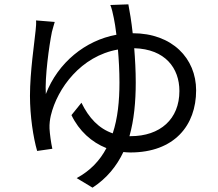

<svg xmlns="http://www.w3.org/2000/svg" viewBox="-20 -808 1004 884"><path d="M118 -367C118 -274 133 -175 151 -113L221 -123C215 -149 209 -194 208 -216C207 -237 210 -259 214 -276C244 -402 353 -550 523 -580C527 -534 530 -482 530 -428C530 -343 522 -263 499 -194C435 -216 389 -265 355 -335L309 -278C344 -205 402 -153 470 -126C440 -69 396 -22 333 12L406 56C472 13 517 -43 548 -108C558 -107 569 -106 580 -106C783 -106 883 -231 883 -392C883 -539 773 -655 591 -655C585 -710 577 -757 571 -788L488 -785C494 -771 500 -746 504 -725C508 -707 512 -680 516 -648C373 -622 247 -520 191 -375C186 -452 206 -597 219 -661C223 -677 228 -693 232 -707L146 -714C147 -701 146 -686 144 -668C139 -615 118 -478 118 -367ZM576 -181C597 -255 605 -339 605 -428C605 -482 602 -536 598 -586C740 -582 806 -495 806 -389C806 -260 718 -181 581 -181Z"/></svg>

Font: GenEiGothic-pro-Regular
Style: Regular
Weight: 400
Designer: Ryoko NISHIZUKA (kana & ideographs); Paul D. Hunt (Latin, Greek & Cyrillic); Wenlong ZHANG (bopomofo); Sandoll Communica
Foundry: Adobe Systems Incorporated; o_tamon
Version: Version 1.000.140830